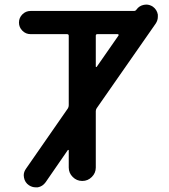

<svg xmlns="http://www.w3.org/2000/svg" viewBox="-20 -800 727 825"><path d="M391.6 -513.7Q391.6 -512.7 393.1 -512.2Q394.5 -511.7 395.5 -512.7L489.3 -647.5Q490.2 -649.4 489.3 -651.4Q488.3 -653.3 485.4 -653.3H398.4Q391.6 -653.3 391.6 -646.5ZM275.4 -154.3Q275.4 -155.3 273.9 -155.8Q272.5 -156.2 271.5 -155.3L175.8 -16.6Q163.1 1 142.6 4.9Q137.7 4.9 132.8 4.9Q118.2 4.9 104.5 -3.9Q86.9 -15.6 83 -37.1Q82 -42 82 -46.9Q82 -61.5 91.8 -75.2L271.5 -334Q275.4 -339.8 275.4 -347.7V-646.5Q275.4 -653.3 267.6 -653.3H111.3Q90.8 -653.3 76.2 -668Q61.5 -682.6 61.5 -703.1Q61.5 -723.6 76.2 -738.3Q90.8 -752.9 111.3 -752.9H555.7Q562.5 -752.9 566.4 -758.8Q578.1 -775.4 598.6 -779.3Q603.5 -780.3 608.4 -780.3Q623 -780.3 636.7 -771.5Q654.3 -758.8 658.2 -737.3Q658.2 -732.4 658.2 -727.5Q658.2 -712.9 649.4 -699.2L395.5 -335Q391.6 -329.1 391.6 -322.3V-80.1Q391.6 -56.6 374.5 -39.6Q357.4 -22.5 334 -22.5H333Q309.6 -22.5 292.5 -39.6Q275.4 -56.6 275.4 -80.1Z"/></svg>

Font: Gen Jyuu Gothic Medium
Style: Regular
Weight: 500
Designer: [Source Han Sans]
Ryoko NISHIZUKA  (kana & ideographs); Paul D. Hunt (Latin, Greek & Cyrillic); Wenlong ZHANG  (bopomofo
Version: Version 1.002.20150607